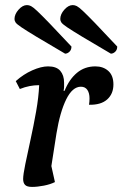

<svg xmlns="http://www.w3.org/2000/svg" viewBox="-20 -723 481 755"><path d="M106 12Q86 12 78.5 4Q71 -4 71 -19Q71 -36 79.5 -77.5Q88 -119 100 -173.5Q112 -228 122 -284.5Q132 -341 134 -388H131Q115 -388 96.5 -384.5Q78 -381 58 -373L42 -404Q72 -431 107 -446.5Q142 -462 169 -462Q202 -462 217 -444.5Q232 -427 232 -398Q232 -391 232 -383Q232 -375 230 -366H234Q252 -411 282.5 -436.5Q313 -462 355 -462Q386 -462 406 -444Q426 -426 426 -391Q426 -354 401.5 -332Q377 -310 330 -311Q332 -323 332 -336Q332 -357 323.5 -369.5Q315 -382 298 -382Q265 -382 240.5 -332.5Q216 -283 202 -198L182 -70L196 -7Q178 2 152.5 7Q127 12 106 12ZM236 -512Q164 -554 123.5 -578.5Q83 -603 64.5 -615.5Q46 -628 41.5 -634.5Q37 -641 37 -648Q37 -667 53 -685Q69 -703 86 -703Q94 -703 102 -699Q110 -695 126 -680Q142 -665 174 -632Q206 -599 261 -540Q261 -527 253 -519.5Q245 -512 236 -512ZM416 -512Q344 -554 303.5 -578.5Q263 -603 244.5 -615.5Q226 -628 221.5 -634.5Q217 -641 217 -648Q217 -667 233 -685Q249 -703 266 -703Q274 -703 282 -699Q290 -695 306 -680Q322 -665 354 -632Q386 -599 441 -540Q441 -527 433 -519.5Q425 -512 416 -512Z"/></svg>

Font: Petrona SemiBold
Style: Italic
Weight: 600
Italic angle: -9°
Designer: Ringo R. Seeber
Foundry: Ringo R. Seeber
Version: Version 2.001; ttfautohint (v1.8.3)